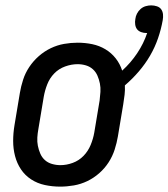

<svg xmlns="http://www.w3.org/2000/svg" viewBox="-20 -687 627 715"><path d="M204 8Q175 8 147 2Q119 -4 96 -19Q73 -34 58 -56.5Q43 -79 36 -106Q29 -133 29 -162Q29 -191 34 -221L54 -341Q58 -365 66 -390Q74 -415 89 -437.5Q104 -460 124.5 -478Q145 -496 169 -507.5Q193 -519 218.5 -523.5Q244 -528 269 -528Q297 -528 323.5 -522.5Q350 -517 372.5 -503.5Q395 -490 411 -469.5Q427 -449 435 -424Q467 -453 491 -489Q515 -525 528 -564H526Q515 -564 505.5 -567.5Q496 -571 490.5 -578Q485 -585 483.5 -595.5Q482 -606 484 -616Q485 -626 490 -636Q495 -646 503.5 -653.5Q512 -661 522.5 -664Q533 -667 543 -667Q554 -667 564.5 -663.5Q575 -660 580.5 -652Q586 -644 587 -633.5Q588 -623 586 -612Q580 -578 568.5 -544.5Q557 -511 539 -480Q521 -449 497 -421Q473 -393 445 -369Q446 -352 444 -334.5Q442 -317 439 -299L419 -179Q415 -155 407 -130Q399 -105 384.5 -82.5Q370 -60 349.5 -42Q329 -24 305 -12.5Q281 -1 255 3.5Q229 8 204 8ZM205 -72Q228 -72 251 -80.5Q274 -89 291 -106.5Q308 -124 317.5 -147Q327 -170 331 -193L351 -313Q353 -329 354 -345Q355 -361 352 -376Q349 -391 343 -405Q337 -419 326 -429Q315 -439 300 -443.5Q285 -448 269 -448Q246 -448 222.5 -439.5Q199 -431 182 -413.5Q165 -396 156 -373Q147 -350 143 -327L123 -207Q120 -191 119 -175Q118 -159 121 -144Q124 -129 130 -115Q136 -101 147 -91Q158 -81 173.5 -76.5Q189 -72 205 -72Z"/></svg>

Font: Iosevka Medium
Style: Italic
Weight: 500
Italic angle: -9°
Monospace: yes
Designer: Belleve Invis
Foundry: Belleve Invis
Version: Version 32.5.0; ttfautohint (v1.8.4)